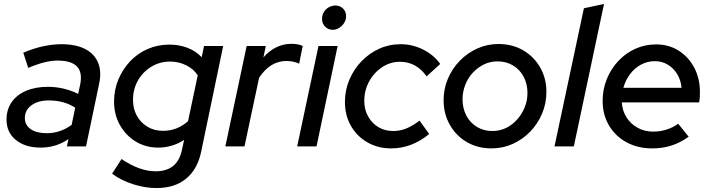

<svg xmlns="http://www.w3.org/2000/svg" viewBox="-20 -742 3602 973"><path d="M186 6Q108 6 60.5 -32.5Q13 -71 13 -136Q13 -186 38.5 -223.5Q64 -261 111.5 -281.5Q159 -302 223 -302Q264 -302 303.5 -292.5Q343 -283 376 -266L386 -312Q399 -374 370.5 -404.5Q342 -435 272 -435Q242 -435 206.5 -426.5Q171 -418 123 -398L98 -475Q153 -498 201 -508Q249 -518 291 -518Q364 -518 411 -494Q458 -470 477 -424.5Q496 -379 482 -316L416 0H319L327 -37Q294 -15 259.5 -4.5Q225 6 186 6ZM217 -67Q251 -67 282.5 -77.5Q314 -88 343 -109L361 -196Q306 -233 227 -233Q173 -233 139.5 -208.5Q106 -184 106 -144Q106 -108 135.5 -87.5Q165 -67 217 -67Z M773 211Q715 211 654 191.5Q593 172 548 138L596 64Q640 94 683.5 110Q727 126 770 126Q879 126 902 18L913 -33Q853 6 782 6Q718 6 667.5 -25Q617 -56 587.5 -108.5Q558 -161 558 -228Q558 -287 580 -339.5Q602 -392 640 -432Q678 -472 729 -494Q780 -516 839 -516Q887 -516 929.5 -500Q972 -484 1002 -452L1014 -509H1111L999 29Q980 117 922.5 164Q865 211 773 211ZM806 -79Q878 -79 933 -128L982 -360Q962 -392 924 -411Q886 -430 842 -430Q790 -430 747 -404Q704 -378 679 -334Q654 -290 654 -236Q654 -191 673.5 -155.5Q693 -120 727.5 -99.5Q762 -79 806 -79Z M1122 0 1230 -509H1327L1315 -451Q1343 -484 1379.5 -502Q1416 -520 1457 -520Q1492 -520 1514 -509L1496 -419Q1486 -425 1467.5 -429Q1449 -433 1432 -433Q1349 -433 1293 -348L1219 0Z M1486 0 1594 -509H1691L1584 0ZM1666 -591Q1643 -591 1627.5 -607Q1612 -623 1612 -646Q1612 -665 1621 -680.5Q1630 -696 1646 -705Q1662 -714 1680 -714Q1703 -714 1718.5 -698.5Q1734 -683 1734 -660Q1734 -642 1724.5 -626.5Q1715 -611 1699.5 -601Q1684 -591 1666 -591Z M1962 10Q1895 10 1842 -20.5Q1789 -51 1758.5 -104Q1728 -157 1728 -225Q1728 -285 1750.5 -338Q1773 -391 1812 -431.5Q1851 -472 1901.5 -495Q1952 -518 2011 -518Q2070 -518 2124 -491Q2178 -464 2211 -418L2142 -355Q2116 -392 2082 -410.5Q2048 -429 2006 -429Q1970 -429 1937.5 -413.5Q1905 -398 1879.5 -370Q1854 -342 1840 -306.5Q1826 -271 1826 -230Q1826 -187 1845.5 -152Q1865 -117 1898 -97.5Q1931 -78 1973 -78Q2008 -78 2040.5 -91.5Q2073 -105 2106 -131L2155 -63Q2067 10 1962 10Z M2471 10Q2401 10 2346.5 -21.5Q2292 -53 2260 -109Q2228 -165 2228 -234Q2228 -292 2250 -343.5Q2272 -395 2310.5 -434.5Q2349 -474 2399.5 -496.5Q2450 -519 2506 -519Q2576 -519 2630.5 -487.5Q2685 -456 2717 -401Q2749 -346 2749 -276Q2749 -218 2727 -166Q2705 -114 2666.5 -74.5Q2628 -35 2578 -12.5Q2528 10 2471 10ZM2475 -78Q2512 -78 2543.5 -93Q2575 -108 2599.5 -135Q2624 -162 2638.5 -197Q2653 -232 2653 -271Q2653 -317 2633.5 -353.5Q2614 -390 2579.5 -410.5Q2545 -431 2502 -431Q2465 -431 2433.5 -416Q2402 -401 2377 -374.5Q2352 -348 2338 -312.5Q2324 -277 2324 -239Q2324 -193 2343.5 -156Q2363 -119 2397.5 -98.5Q2432 -78 2475 -78Z M2790 0 2939 -700 3041 -722 2888 0Z M3285 10Q3212 10 3155 -21Q3098 -52 3066 -106.5Q3034 -161 3034 -231Q3034 -289 3055 -341Q3076 -393 3113.5 -433Q3151 -473 3200 -495Q3249 -517 3305 -517Q3369 -517 3419 -485.5Q3469 -454 3498 -399.5Q3527 -345 3527 -275Q3527 -265 3526.5 -252.5Q3526 -240 3523 -223H3131Q3134 -180 3155.5 -146.5Q3177 -113 3212 -94Q3247 -75 3291 -75Q3326 -75 3358.5 -85.5Q3391 -96 3417 -115L3470 -49Q3426 -18 3381.5 -4Q3337 10 3285 10ZM3139 -297H3434Q3430 -337 3411.5 -367Q3393 -397 3364 -414.5Q3335 -432 3298 -432Q3261 -432 3228.5 -414.5Q3196 -397 3173 -366.5Q3150 -336 3139 -297Z"/></svg>

Font: Red Hat Display SemiBold
Style: Italic
Weight: 600
Italic angle: -12°
Designer: Pentagram, MCKL
Foundry: Pentagram, MCKL
Version: Version 1.023